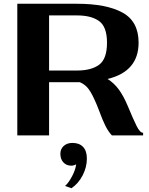

<svg xmlns="http://www.w3.org/2000/svg" viewBox="-20 -720 791 1021"><path d="M741 -14V0H575Q556 -20 540.5 -51Q525 -82 508 -129Q483 -195 461 -232Q439 -269 404 -283H389H241V0H72V-700H389Q546 -700 631.5 -653Q717 -606 717 -493Q717 -340 552 -300Q586 -279 611.5 -244.5Q637 -210 660 -155Q688 -87 706.5 -50Q725 -13 741 -14ZM241 -345H390Q466 -345 507.5 -376Q549 -407 549 -493Q549 -577 507.5 -607.5Q466 -638 390 -638H241ZM326 269Q346 251 364 216Q382 181 385 154Q372 161 359 161Q333 161 317 143.5Q301 126 301 98Q301 72 319 56Q337 40 365 40Q402 40 422 61.5Q442 83 442 123Q442 169 419.5 212.5Q397 256 360 281Z"/></svg>

Font: Fahkwang
Style: Bold
Weight: 700
Designer: Suppakit Chalermlarp | Katatrad Co.,Ltd.
Foundry: Cadson Demak Co.,Ltd.
Version: Version 1.000; ttfautohint (v1.6)